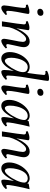

<svg xmlns="http://www.w3.org/2000/svg" viewBox="1078 -1848 780 2976"><g transform="rotate(90 1468.0 -360.0)"><path d="M64 -36Q64 -53 70 -93.5Q76 -134 78 -147L90 -223Q103 -310 103 -347Q103 -373 72 -373Q64 -373 56 -371L51 -400Q114 -426 165 -426Q180 -426 188 -421.5Q196 -417 196 -404Q196 -396 184 -334Q165 -235 164 -230Q148 -139 148 -94Q148 -67 165 -67Q181 -67 201 -80L213 -60Q181 -27 152.5 -8.5Q124 10 102 10Q84 10 74 -1.5Q64 -13 64 -36ZM116 -589Q116 -613 134 -628Q152 -643 178 -643Q200 -643 212.5 -632Q225 -621 225 -602Q225 -577 208 -562.5Q191 -548 164 -548Q143 -548 129.5 -559Q116 -570 116 -589Z M581 -35Q581 -52 603 -166Q629 -284 629 -324Q629 -347 617.5 -361Q606 -375 586 -375Q556 -375 519 -334.5Q482 -294 450 -233Q418 -172 403 -114L389 0H311Q358 -303 358 -341Q358 -373 329 -373Q321 -373 313 -371L308 -400Q337 -412 361.5 -419Q386 -426 411 -426Q448 -426 448 -407Q448 -395 418 -222Q454 -309 506 -369.5Q558 -430 622 -430Q663 -430 687 -405Q711 -380 711 -340Q711 -318 704.5 -285.5Q698 -253 682 -183Q664 -105 663 -90Q663 -82 667 -74.5Q671 -67 682 -67Q699 -67 719 -80L731 -60Q700 -28 667.5 -9Q635 10 613 10Q599 10 590 -2.5Q581 -15 581 -35Z M787 -120Q787 -191 818 -263.5Q849 -336 902 -383Q955 -430 1017 -430Q1048 -430 1072 -419Q1096 -408 1110 -391Q1119 -440 1130.5 -540Q1142 -640 1142 -651Q1142 -675 1107 -675Q1092 -675 1083 -673L1077 -698Q1134 -730 1196 -730Q1216 -730 1225 -725.5Q1234 -721 1234 -708Q1234 -693 1227 -651L1221 -617Q1191 -440 1171 -301Q1151 -162 1151 -94Q1151 -67 1168 -67Q1185 -67 1205 -80L1217 -60Q1183 -24 1150.5 -7Q1118 10 1095 10Q1078 10 1071.5 -3Q1065 -16 1065 -39Q1065 -100 1080 -186Q1036 -85 986 -37.5Q936 10 887 10Q841 10 814 -25.5Q787 -61 787 -120ZM1098 -326Q1098 -368 1073.5 -384Q1049 -400 1021 -400Q972 -400 938 -355.5Q904 -311 888 -245Q875 -193 875 -144Q875 -98 889 -71.5Q903 -45 923 -45Q951 -45 993 -95Q1035 -145 1066.5 -212Q1098 -279 1098 -326Z M1304 -36Q1304 -53 1310 -93.5Q1316 -134 1318 -147L1330 -223Q1343 -310 1343 -347Q1343 -373 1312 -373Q1304 -373 1296 -371L1291 -400Q1354 -426 1405 -426Q1420 -426 1428 -421.5Q1436 -417 1436 -404Q1436 -396 1424 -334Q1405 -235 1404 -230Q1388 -139 1388 -94Q1388 -67 1405 -67Q1421 -67 1441 -80L1453 -60Q1421 -27 1392.5 -8.5Q1364 10 1342 10Q1324 10 1314 -1.5Q1304 -13 1304 -36ZM1356 -589Q1356 -613 1374 -628Q1392 -643 1418 -643Q1440 -643 1452.5 -632Q1465 -621 1465 -602Q1465 -577 1448 -562.5Q1431 -548 1404 -548Q1383 -548 1369.5 -559Q1356 -570 1356 -589Z M1528 -112Q1528 -182 1562.5 -256.5Q1597 -331 1654.5 -380.5Q1712 -430 1775 -430Q1799 -430 1819.5 -420Q1840 -410 1853 -393L1859 -415L1943 -429L1919 -330Q1901 -250 1889 -180Q1877 -110 1877 -84Q1877 -67 1890 -67Q1908 -67 1928 -80L1940 -60Q1910 -24 1876.5 -7Q1843 10 1818 10Q1804 10 1799 -1Q1794 -12 1794 -36Q1794 -65 1815 -187Q1758 -79 1713 -34.5Q1668 10 1620 10Q1576 10 1552 -22.5Q1528 -55 1528 -112ZM1840 -346Q1840 -369 1822 -384.5Q1804 -400 1777 -400Q1723 -400 1685.5 -352.5Q1648 -305 1631 -232Q1617 -180 1617 -123Q1617 -85 1628 -65Q1639 -45 1656 -45Q1685 -45 1729.5 -99Q1774 -153 1807 -225Q1840 -297 1840 -346Z M2287 -35Q2287 -52 2309 -166Q2335 -284 2335 -324Q2335 -347 2323.5 -361Q2312 -375 2292 -375Q2262 -375 2225 -334.5Q2188 -294 2156 -233Q2124 -172 2109 -114L2095 0H2017Q2064 -303 2064 -341Q2064 -373 2035 -373Q2027 -373 2019 -371L2014 -400Q2043 -412 2067.5 -419Q2092 -426 2117 -426Q2154 -426 2154 -407Q2154 -395 2124 -222Q2160 -309 2212 -369.5Q2264 -430 2328 -430Q2369 -430 2393 -405Q2417 -380 2417 -340Q2417 -318 2410.5 -285.5Q2404 -253 2388 -183Q2370 -105 2369 -90Q2369 -82 2373 -74.5Q2377 -67 2388 -67Q2405 -67 2425 -80L2437 -60Q2406 -28 2373.5 -9Q2341 10 2319 10Q2305 10 2296 -2.5Q2287 -15 2287 -35Z M2498 -112Q2498 -182 2532.5 -256.5Q2567 -331 2624.5 -380.5Q2682 -430 2745 -430Q2769 -430 2789.5 -420Q2810 -410 2823 -393L2829 -415L2913 -429L2889 -330Q2871 -250 2859 -180Q2847 -110 2847 -84Q2847 -67 2860 -67Q2878 -67 2898 -80L2910 -60Q2880 -24 2846.5 -7Q2813 10 2788 10Q2774 10 2769 -1Q2764 -12 2764 -36Q2764 -65 2785 -187Q2728 -79 2683 -34.5Q2638 10 2590 10Q2546 10 2522 -22.5Q2498 -55 2498 -112ZM2810 -346Q2810 -369 2792 -384.5Q2774 -400 2747 -400Q2693 -400 2655.5 -352.5Q2618 -305 2601 -232Q2587 -180 2587 -123Q2587 -85 2598 -65Q2609 -45 2626 -45Q2655 -45 2699.5 -99Q2744 -153 2777 -225Q2810 -297 2810 -346Z"/></g></svg>

Font: Unna
Style: Italic
Weight: 400
Italic angle: -8.05°
Designer: Jorge de Buen Unna
Foundry: Omnibus-Type
Version: Version 2.008